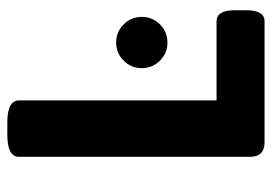

<svg xmlns="http://www.w3.org/2000/svg" viewBox="-129 -613 742 524"><g transform="rotate(-90 242.0 -351.0)"><path d="M116 0Q76 0 76 -40V-670Q76 -702 136 -702H170Q230 -702 230 -670V-131H446Q476 -131 476 -81V-50Q476 0 446 0ZM388 -265Q359 -265 338.5 -285.5Q318 -306 318 -335Q318 -364 338.5 -384.5Q359 -405 388 -405Q417 -405 437.5 -384.5Q458 -364 458 -335Q458 -306 437.5 -285.5Q417 -265 388 -265Z"/></g></svg>

Font: Asap
Style: Bold
Weight: 700
Designer: Pablo Cosgaya
Foundry: Omnibus-Type
Version: Version 3.001; ttfautohint (v1.8.3)